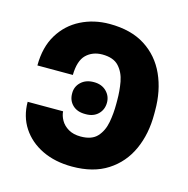

<svg xmlns="http://www.w3.org/2000/svg" viewBox="-88 -638 718 732"><g transform="rotate(15 271.0 -272.0)"><path d="M31.8 -185H171.7Q172.7 -168 182.6 -150.3Q192.6 -132.6 212.3 -121Q231.9 -109.4 260.9 -109.4Q304.7 -109.4 325.9 -132.6Q347.1 -155.9 353.8 -191.8Q360.4 -227.7 360.2 -264.6V-277.7Q360.4 -315.5 353.9 -351.1Q347.3 -386.6 325.9 -409.8Q304.6 -433 260.4 -433Q221.9 -432.7 197.3 -408.8Q172.8 -384.9 171.7 -328.5H31.8Q32 -401.1 62.5 -451Q93 -500.9 144.3 -526.8Q195.6 -552.7 257.4 -552.7Q342 -552.7 398 -516.9Q454 -481.2 482.1 -419Q510.3 -356.9 510 -277.7V-264.6Q510.3 -186.2 482.2 -124.2Q454.1 -62.1 398.2 -26.2Q342.4 9.8 258.6 9.8Q191.5 9.8 140.5 -14.8Q89.5 -39.4 60.7 -83.3Q32 -127.1 31.8 -185ZM256.8 -196.7Q224.3 -196.2 205.7 -214.1Q187.1 -232 187.3 -259.8Q186.8 -286.6 206 -304.8Q225.2 -323 256.8 -322.9Q287.4 -323 306.2 -304.5Q324.9 -286 324.8 -259.8Q324.6 -232 306 -214.1Q287.4 -196.2 256.8 -196.7Z"/></g></svg>

Font: Inter Tight
Style: Regular
Weight: 400
Designer: Rasmus Andersson
Foundry: rsms
Version: Version 3.002